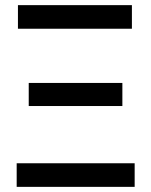

<svg xmlns="http://www.w3.org/2000/svg" viewBox="-20 -727 589 747"><path d="M44.9 -91.8H503.9V0H44.9ZM91.8 -404.3H456.1V-314.5H91.8ZM49.8 -707H493.2V-615.2H49.8Z"/></svg>

Font: Pretendard Std Medium
Style: Regular
Weight: 500
Designer: Base glyphs from Inter by Rasmus Andersson; Hangeul glyphs from Noto Sans CJK(Source Han Sans) by Jang Soo-young and Kan
Foundry: Kil Hyung-jin
Version: Version 1.309